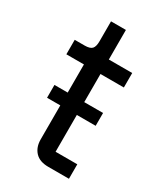

<svg xmlns="http://www.w3.org/2000/svg" viewBox="-168 -731 693 804"><g transform="rotate(30 178.5 -329.5)"><path d="M302 0H202Q160 0 138.5 -23Q117 -46 117 -84V-248H53V-310H117V-446H32V-516H80Q106 -516 115.5 -526.5Q125 -537 125 -563V-659H197V-516H310V-446H197V-310H288V-248H197V-70H302Z"/></g></svg>

Font: IBM Plex Sans
Style: Regular
Weight: 400
Designer: Mike Abbink, Paul van der Laan, Pieter van Rosmalen
Foundry: Bold Monday
Version: Version 3.005